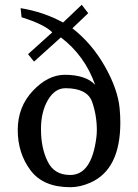

<svg xmlns="http://www.w3.org/2000/svg" viewBox="-20 -774 575 801"><path d="M479 -323Q471 -403 417 -498Q363 -593 282 -656L348 -719L321 -754L243 -680Q163 -724 66 -740L70 -702Q166 -672 198 -639L97 -548L122 -517L234 -618Q334 -542 377 -420Q338 -462 249 -462Q179 -461 117 -395Q54 -328 54 -232Q54 -135 107 -64Q160 7 273 7H274Q314 7 357 -12Q482 -67 482 -263Q482 -293 479 -323ZM382 -200Q362 -44 273 -44Q206 -44 179 -100Q151 -156 151 -235V-237Q151 -307 180 -357Q209 -406 253 -406Q343 -406 364 -350Q384 -293 384 -231Q384 -216 382 -200Z"/></svg>

Font: Sawarabi Mincho
Style: Regular
Weight: 400
Version: Version 1.082; ttfautohint (v1.8.4.7-5d5b)